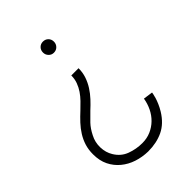

<svg xmlns="http://www.w3.org/2000/svg" viewBox="-221 -652 955 955"><g transform="rotate(-45 257.0 -174.5)"><path d="M261 -475Q245 -475 234 -486.5Q223 -498 223 -514Q223 -531 234 -542Q245 -553 261 -553Q278 -553 289 -542Q300 -531 300 -514Q300 -498 289 -486.5Q278 -475 261 -475ZM41 20Q41 -13 49.5 -40Q58 -67 73 -91Q88 -115 108 -136.5Q128 -158 151 -179Q168 -195 184.5 -212Q201 -229 213.5 -247.5Q226 -266 234 -287.5Q242 -309 242 -334H293Q293 -304 284 -277.5Q275 -251 260 -227.5Q245 -204 225.5 -183Q206 -162 185 -143Q163 -122 143 -101Q123 -80 107 -48Q90 -16 91 21Q92 58 110 87Q133 125 172.5 139.5Q212 154 254 154Q287 154 314.5 142Q342 130 363 109.5Q384 89 397.5 61.5Q411 34 416 3L466 10Q466 11 464.5 19.5Q463 28 459 41.5Q455 55 447.5 72.5Q440 90 429 108Q397 160 351 182Q305 204 245 204Q204 203 167.5 191Q131 179 102.5 155.5Q74 132 57.5 98.5Q41 65 41 20Z"/></g></svg>

Font: Leon Sans
Style: Light
Weight: 300
Designer: Jongmin Kim
Version: Version 1.2